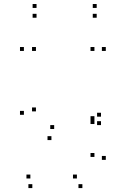

<svg xmlns="http://www.w3.org/2000/svg" viewBox="-20 -750 660 980"><path d="M400.5 210V190H380.5V210ZM520 66V46H500V66ZM520 -490V-510H500V-490ZM462 -490V-510H442V-490ZM462 -137V-157H442V-137ZM462 -117V-137H442V-117ZM462 51V31H442V51ZM372.5 161V141H352.5V161ZM135 161V141H115V161ZM145 210V190H125V210ZM495.5 -111.5V-131.5H475.5V-111.5ZM495.5 -154.5V-174.5H475.5V-154.5ZM256.5 -91.5V-111.5H236.5V-91.5ZM163.5 -181.5V-201.5H143.5V-181.5ZM163.5 -490V-510H143.5V-490ZM102 -490V-510H82V-490ZM102 -164V-184H82V-164ZM242.5 -35V-55H222.5V-35ZM473.5 -659.5V-679.5H453.5V-659.5ZM473.5 -709.5V-729.5H453.5V-709.5ZM166.5 -709.5V-729.5H146.5V-709.5ZM166.5 -659.5V-679.5H146.5V-659.5Z"/></svg>

Font: Monaspace Krypton Dots Var
Style: Regular
Weight: 400
Designer: Riley Cran and the Lettermatic Team
Version: Version 1.100 (Monaspace Krypton Dots)